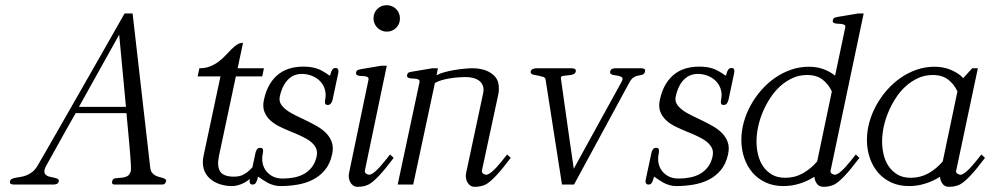

<svg xmlns="http://www.w3.org/2000/svg" viewBox="-20 -719 3873 748"><path d="M287.6 -302.7H470.7L444.3 -584ZM627 -12.7Q624 0 611.8 0H426.8Q414.1 0 417 -12.7Q418.9 -22.9 429.2 -24.4Q439.5 -25.9 451.9 -26.6Q464.4 -27.3 475.3 -32.5Q486.3 -37.6 490.2 -55.2Q490.7 -59.1 490 -75Q489.3 -90.8 487.5 -113.3Q485.8 -135.7 483.4 -161.9Q481 -188 478.8 -211.7Q476.6 -235.4 474.9 -253.4Q473.1 -271.5 472.7 -278.3H274.9Q271 -271.5 263.9 -259Q256.8 -246.6 248 -231.2Q239.3 -215.8 229.5 -198.2Q219.7 -180.7 210 -163.1L161.1 -75.2Q152.3 -59.6 152.8 -50.8Q153.3 -42 159.2 -37.1Q165 -32.2 174.1 -30.3Q183.1 -28.3 191.4 -26.6Q199.7 -24.9 205.1 -22Q210.4 -19 209 -12.7Q207 -4.4 200.7 -2.2Q194.3 0 188 0H35.2Q28.8 0 22.9 -2.2Q17.1 -4.4 19 -12.7Q20.5 -19.5 26.6 -22.2Q32.7 -24.9 41.5 -26.6Q50.3 -28.3 61.5 -30Q72.8 -31.7 84.2 -36.4Q95.7 -41 106.9 -50Q118.2 -59.1 127.4 -75.2L169.9 -148.9Q186 -176.8 210.4 -219.5Q234.9 -262.2 270.5 -324.5Q306.2 -386.7 354.2 -471.2Q402.3 -555.7 465.3 -666.5H496.6L565.4 -64.9Q566.9 -53.2 572.3 -46.4Q577.6 -39.6 584.7 -35.6Q591.8 -31.7 599.6 -29.8Q607.4 -27.8 613.8 -25.9Q620.1 -23.9 624 -21Q627.9 -18.1 627 -12.7Z M986.3 -72.3Q982.9 -56.2 972.2 -41.7Q961.4 -27.3 947 -16.8Q932.6 -6.3 915.8 -0.2Q898.9 5.9 883.8 5.9Q858.4 5.9 835.7 -1.7Q813 -9.3 796.9 -23.9Q780.8 -38.6 773.9 -60.5Q767.1 -82.5 772.9 -111.3L838.9 -421.4H750L756.8 -453.1Q780.3 -453.1 798.6 -460.4Q816.9 -467.8 831.5 -478.8Q846.2 -489.7 858.2 -502.7Q870.1 -515.6 881.1 -526.6Q892.1 -537.6 903.1 -544.9Q914.1 -552.2 926.8 -552.2L905.8 -453.1H1008.3L1001.5 -421.4H898.9L833 -111.3Q824.7 -71.3 837.6 -51Q850.6 -30.8 891.6 -30.8Q913.6 -30.8 928 -38.6Q942.4 -46.4 952.1 -55.7Q961.9 -64.9 969 -72.8Q976.1 -80.6 983.9 -80.6Q986.8 -80.6 986.8 -77.4Q986.8 -74.2 986.3 -72.3Z M1275.4 -329.1Q1273.9 -322.8 1269.5 -316.4Q1265.1 -310.1 1256.8 -310.1Q1248 -310.1 1246.6 -316.2Q1245.1 -322.3 1246.6 -329.1Q1251 -350.1 1246.3 -367.9Q1241.7 -385.7 1230.7 -398.7Q1219.7 -411.6 1203.9 -419.7Q1188 -427.7 1169.4 -430.2Q1131.3 -435.1 1106 -412.6Q1080.6 -390.1 1070.3 -344.2Q1066.4 -327.1 1073.7 -314.5Q1081.1 -301.8 1096.2 -290.5Q1103 -285.2 1111.8 -280Q1120.6 -274.9 1131.3 -269.5L1172.9 -249.5Q1193.8 -239.3 1214.6 -227.5Q1235.4 -215.8 1250.5 -200.4Q1265.6 -185.1 1272.7 -164.8Q1279.8 -144.5 1273.9 -117.7Q1265.6 -79.6 1244.9 -55.4Q1224.1 -31.2 1196.5 -17.8Q1168.9 -4.4 1136.7 0.7Q1104.5 5.9 1073.7 5.9Q1058.1 5.9 1046.4 2.4Q1034.7 -1 1023.9 -6.3Q1014.2 -11.7 1004.9 -17.8Q995.6 -23.9 985.8 -30.8Q985.8 -30.3 985.4 -29.8L983.9 -25.4L982.4 -20Q980 -11.7 976.1 -5.9Q972.2 0 963.9 0Q959 0 956.5 -2.2Q954.1 -4.4 953.1 -7.3Q952.1 -10.3 952.4 -13.4Q952.6 -16.6 953.1 -19L975.6 -124.5Q976.6 -129.9 980.7 -136.5Q984.9 -143.1 994.1 -143.1Q1002.4 -143.1 1004.2 -137.2Q1005.9 -131.3 1004.4 -124.5Q994.6 -80.6 1018.1 -51.3Q1041.5 -23.4 1081.1 -23.4Q1104 -23.4 1125.5 -27.6Q1147 -31.7 1164.6 -41.5Q1182.1 -51.3 1195.1 -67.9Q1208 -84.5 1213.4 -108.9Q1217.8 -129.4 1210.4 -143.3Q1203.1 -157.2 1188.5 -168.5Q1181.2 -174.3 1172.1 -179.2Q1163.1 -184.1 1153.3 -189Q1143.6 -193.8 1132.8 -198.2Q1122.1 -202.6 1111.3 -207Q1089.8 -215.8 1068.8 -226.1Q1047.9 -236.3 1032.5 -250.7Q1017.1 -265.1 1009.8 -284.4Q1002.4 -303.7 1008.3 -330.6Q1016.1 -366.7 1031.7 -392.1Q1047.4 -417.5 1069.1 -433.1Q1090.8 -448.7 1118.2 -454.8Q1145.5 -460.9 1176.3 -459Q1190.4 -458 1201.4 -455.6Q1212.4 -453.1 1222.4 -449Q1232.4 -444.8 1242.7 -438.5Q1252.9 -432.1 1265.6 -423.8L1267.1 -428.2L1268.6 -434.1Q1270.5 -441.9 1274.9 -448Q1279.3 -454.1 1287.6 -454.1Q1295.9 -454.1 1297.6 -447.8Q1299.3 -441.4 1297.9 -435.1Z M1513.7 -104Q1448.2 -16.1 1415.5 0Q1397.9 8.8 1373.5 8.8Q1363.3 8.8 1356 3.7Q1348.6 -1.5 1344.5 -9.3Q1340.3 -17.1 1339.1 -26.6Q1337.9 -36.1 1339.8 -44.9L1415.5 -408.2Q1417 -415 1413.1 -418Q1409.2 -420.9 1402.6 -421.9Q1396 -422.9 1388.7 -422.9Q1381.3 -422.9 1376.5 -424.3Q1372.6 -425.3 1369.4 -427.7Q1366.2 -430.2 1367.2 -436.5Q1369.1 -444.8 1375 -446.8Q1380.9 -448.7 1387.2 -449.7L1465.3 -462.9H1486.8L1401.4 -54.2Q1400.4 -48.8 1403.8 -44.9Q1407.2 -41 1413.6 -39.1Q1417.5 -38.1 1417.5 -38.1Q1436.5 -38.1 1478.5 -90.8L1499.5 -117.2ZM1538.1 -647Q1538.1 -625 1523.2 -610.4Q1508.3 -595.7 1486.3 -595.7Q1476.1 -595.7 1466.6 -599.9Q1457 -604 1450.2 -610.8Q1443.4 -617.7 1439.2 -627.2Q1435.1 -636.7 1435.1 -647Q1435.1 -668.9 1449.7 -683.8Q1464.4 -698.7 1486.3 -698.7Q1508.3 -698.7 1523.2 -683.8Q1538.1 -668.9 1538.1 -647Z M1969.7 -104Q1904.3 -16.6 1871.6 0Q1853 8.8 1829.6 8.8Q1819.3 8.8 1812 3.7Q1804.7 -1.5 1800.5 -9.3Q1796.4 -17.1 1795.2 -26.6Q1793.9 -36.1 1795.9 -44.9L1862.3 -356Q1865.7 -372.6 1861.3 -384.5Q1856.9 -396.5 1847.2 -404.1Q1837.4 -411.6 1823.5 -415.3Q1809.6 -418.9 1793.5 -418.9Q1782.2 -418.9 1766.1 -417.7Q1750 -416.5 1732.9 -413.8Q1715.8 -411.1 1700.2 -406.5Q1684.6 -401.9 1674.3 -395.5L1589.8 0H1529.3L1614.3 -398.4Q1615.7 -405.3 1611.6 -408.2Q1607.4 -411.1 1601.1 -412.1Q1594.7 -413.1 1587.4 -413.1Q1580.1 -413.1 1575.2 -414.6Q1571.3 -415.5 1568.1 -418Q1564.9 -420.4 1565.9 -426.8Q1567.9 -435.1 1573.5 -437Q1579.1 -439 1585.9 -439.9L1664.1 -453.1H1686L1680.7 -425.8Q1692.4 -432.6 1711.4 -437.7Q1730.5 -442.9 1750.7 -446.3Q1771 -449.7 1789.8 -451.4Q1808.6 -453.1 1819.8 -453.1Q1843.3 -453.1 1863.8 -447.5Q1884.3 -441.9 1901.4 -427.7Q1918.5 -413.1 1922.1 -391.8Q1925.8 -370.6 1920.4 -347.2L1857.4 -54.2Q1856.4 -48.8 1859.9 -44.9Q1863.3 -41 1869.6 -39.1Q1873.5 -38.1 1873.5 -38.1Q1892.1 -38.1 1934.6 -90.8L1955.6 -117.2Z M2492.7 -439.9Q2490.2 -429.7 2481.4 -427.7Q2479 -426.8 2477.3 -426.5Q2475.6 -426.3 2473.6 -425.8L2465.3 -424.3Q2457.5 -422.9 2448.7 -417.5Q2439.9 -412.1 2431.6 -397L2216.3 0H2169.4L2105.5 -409.2Q2104.5 -417 2095.5 -419.7Q2086.4 -422.4 2076.7 -424.3Q2071.3 -425.3 2066.2 -426.3Q2061 -427.2 2057.1 -428.2Q2045.9 -431.6 2047.4 -440.4Q2049.3 -448.2 2056.9 -450.7Q2064.5 -453.1 2069.8 -453.1H2206.5Q2212.9 -453.1 2218.8 -450.7Q2224.6 -448.2 2223.1 -440.4Q2221.2 -432.1 2213.1 -429.4Q2205.1 -426.8 2199.2 -426.3L2189.5 -425.3Q2181.2 -424.3 2173.6 -423.3Q2166 -422.4 2165 -416.5Q2165 -415.5 2166.7 -402.8Q2168.5 -390.1 2171.4 -369.1Q2174.3 -348.1 2178.2 -320.8Q2182.1 -293.5 2186.3 -263.7Q2190.4 -233.9 2194.8 -203.4Q2199.2 -172.9 2203.1 -145.8Q2207 -118.7 2210.2 -96.7Q2213.4 -74.7 2215.3 -61.5Q2222.2 -74.2 2233.9 -95.5Q2245.6 -116.7 2260 -143.1Q2274.4 -169.4 2290.5 -198.5Q2306.6 -227.5 2322.3 -256.3L2401.4 -399.9Q2408.2 -412.1 2403.8 -416.7Q2399.4 -421.4 2388.7 -423.8Q2383.3 -424.8 2377.9 -425.5Q2372.6 -426.3 2367.7 -427.2Q2354.5 -431.2 2356.9 -439.9Q2358.9 -448.2 2365 -450.7Q2371.1 -453.1 2377 -453.1H2478.5Q2484.9 -453.1 2489.7 -450.7Q2494.6 -448.2 2492.7 -439.9Z M2817.9 -329.1Q2816.4 -322.8 2812 -316.4Q2807.6 -310.1 2799.3 -310.1Q2790.5 -310.1 2789.1 -316.2Q2787.6 -322.3 2789.1 -329.1Q2793.5 -350.1 2788.8 -367.9Q2784.2 -385.7 2773.2 -398.7Q2762.2 -411.6 2746.3 -419.7Q2730.5 -427.7 2711.9 -430.2Q2673.8 -435.1 2648.4 -412.6Q2623 -390.1 2612.8 -344.2Q2608.9 -327.1 2616.2 -314.5Q2623.5 -301.8 2638.7 -290.5Q2645.5 -285.2 2654.3 -280Q2663.1 -274.9 2673.8 -269.5L2715.3 -249.5Q2736.3 -239.3 2757.1 -227.5Q2777.8 -215.8 2793 -200.4Q2808.1 -185.1 2815.2 -164.8Q2822.3 -144.5 2816.4 -117.7Q2808.1 -79.6 2787.4 -55.4Q2766.6 -31.2 2739 -17.8Q2711.4 -4.4 2679.2 0.7Q2647 5.9 2616.2 5.9Q2600.6 5.9 2588.9 2.4Q2577.1 -1 2566.4 -6.3Q2556.6 -11.7 2547.4 -17.8Q2538.1 -23.9 2528.3 -30.8Q2528.3 -30.3 2527.8 -29.8L2526.4 -25.4L2524.9 -20Q2522.5 -11.7 2518.6 -5.9Q2514.6 0 2506.3 0Q2501.5 0 2499 -2.2Q2496.6 -4.4 2495.6 -7.3Q2494.6 -10.3 2494.9 -13.4Q2495.1 -16.6 2495.6 -19L2518.1 -124.5Q2519 -129.9 2523.2 -136.5Q2527.3 -143.1 2536.6 -143.1Q2544.9 -143.1 2546.6 -137.2Q2548.3 -131.3 2546.9 -124.5Q2537.1 -80.6 2560.5 -51.3Q2584 -23.4 2623.5 -23.4Q2646.5 -23.4 2668 -27.6Q2689.5 -31.7 2707 -41.5Q2724.6 -51.3 2737.5 -67.9Q2750.5 -84.5 2755.9 -108.9Q2760.3 -129.4 2752.9 -143.3Q2745.6 -157.2 2731 -168.5Q2723.6 -174.3 2714.6 -179.2Q2705.6 -184.1 2695.8 -189Q2686 -193.8 2675.3 -198.2Q2664.6 -202.6 2653.8 -207Q2632.3 -215.8 2611.3 -226.1Q2590.3 -236.3 2575 -250.7Q2559.6 -265.1 2552.2 -284.4Q2544.9 -303.7 2550.8 -330.6Q2558.6 -366.7 2574.2 -392.1Q2589.8 -417.5 2611.6 -433.1Q2633.3 -448.7 2660.6 -454.8Q2688 -460.9 2718.8 -459Q2732.9 -458 2743.9 -455.6Q2754.9 -453.1 2764.9 -449Q2774.9 -444.8 2785.2 -438.5Q2795.4 -432.1 2808.1 -423.8L2809.6 -428.2L2811 -434.1Q2813 -441.9 2817.4 -448Q2821.8 -454.1 2830.1 -454.1Q2838.4 -454.1 2840.1 -447.8Q2841.8 -441.4 2840.3 -435.1Z M3220.7 -362.8Q3208 -390.6 3184.8 -408.7Q3161.6 -426.8 3124 -426.8Q3093.8 -426.8 3067.6 -414.8Q3041.5 -402.8 3019.5 -383.1Q2997.6 -363.3 2980.5 -336.9Q2963.4 -310.5 2951.4 -282Q2939.5 -253.4 2933.3 -223.9Q2927.2 -194.3 2927.2 -168Q2927.2 -141.6 2933.3 -116.2Q2939.5 -90.8 2953.1 -70.8Q2966.8 -50.8 2987.8 -38.6Q3008.8 -26.4 3039.1 -26.4Q3076.7 -26.4 3107.9 -43.9Q3139.2 -61.5 3163.6 -90.3ZM3344.7 -666.5 3215.8 -54.2Q3214.4 -48.8 3217.8 -44.9Q3221.2 -41 3228 -39.1Q3231 -38.1 3231.9 -38.1Q3250.5 -38.1 3293 -90.8L3314 -117.2L3328.1 -104Q3262.7 -16.6 3230 0Q3211.4 8.8 3188 8.8Q3170.9 8.8 3162.4 -3.4Q3153.8 -15.6 3152.8 -30.3Q3125.5 -13.2 3095.2 -3.7Q3064.9 5.9 3032.2 5.9Q2993.2 5.9 2962.6 -8.3Q2932.1 -22.5 2911.1 -47.1Q2890.1 -71.8 2879.2 -104.5Q2868.2 -137.2 2868.2 -174.3Q2868.2 -208.5 2877.7 -242.9Q2887.2 -277.3 2904.5 -308.8Q2921.9 -340.3 2946 -367.9Q2970.2 -395.5 2999.5 -415.8Q3028.8 -436 3062 -447.5Q3095.2 -459 3130.9 -459Q3162.1 -459 3187.7 -449.7Q3213.4 -440.4 3233.4 -424.3L3272.9 -611.8Q3274.4 -618.7 3270.3 -621.6Q3266.1 -624.5 3260 -625.5Q3253.9 -626.5 3246.6 -626.5Q3239.3 -626.5 3233.9 -627.9Q3230 -628.9 3226.6 -631.3Q3223.1 -633.8 3224.6 -640.1Q3226.1 -648.4 3232.2 -650.4Q3238.3 -652.3 3244.6 -653.3L3322.8 -666.5Z M3710 -362.8Q3697.3 -390.6 3674.1 -408.7Q3650.9 -426.8 3613.3 -426.8Q3583 -426.8 3556.9 -414.8Q3530.8 -402.8 3508.8 -383.1Q3486.8 -363.3 3469.7 -336.9Q3452.6 -310.5 3440.7 -282Q3428.7 -253.4 3422.6 -223.9Q3416.5 -194.3 3416.5 -168Q3416.5 -141.6 3422.6 -116.2Q3428.7 -90.8 3442.4 -70.8Q3456.1 -50.8 3477.1 -38.6Q3498 -26.4 3528.3 -26.4Q3565.9 -26.4 3597.2 -43.9Q3628.4 -61.5 3652.8 -90.3ZM3817.4 -104Q3752 -16.6 3719.2 0Q3700.7 8.8 3677.2 8.8Q3660.2 8.8 3651.6 -3.4Q3643.1 -15.6 3642.1 -30.3Q3614.7 -13.2 3584.5 -3.7Q3554.2 5.9 3521.5 5.9Q3482.4 5.9 3451.9 -8.3Q3421.4 -22.5 3400.4 -47.1Q3379.4 -71.8 3368.4 -104.5Q3357.4 -137.2 3357.4 -174.3Q3357.4 -208.5 3366.9 -242.9Q3376.5 -277.3 3393.8 -308.8Q3411.1 -340.3 3435.3 -367.9Q3459.5 -395.5 3488.8 -415.8Q3518.1 -436 3551.3 -447.5Q3584.5 -459 3620.1 -459Q3651.4 -459 3677 -449.7Q3702.6 -440.4 3722.7 -424.3L3732.4 -414.6L3767.6 -453.1H3789.6L3705.1 -54.2Q3703.6 -48.8 3707 -44.9Q3710.4 -41 3717.3 -39.1Q3720.2 -38.1 3721.2 -38.1Q3739.7 -38.1 3782.2 -90.8L3803.2 -117.2Z"/></svg>

Font: Atsinvsda
Style: Italic
Weight: 400
Italic angle: -12°
Designer: Al Webster
Foundry: Al Webster and Michael Everson
Version: Version 2.000